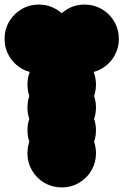

<svg xmlns="http://www.w3.org/2000/svg" viewBox="-170 -720 540 840"><path d="M-50 -350Q-50 -391 -30 -425.5Q-10 -460 24.5 -480Q59 -500 100 -500Q141 -500 175.5 -480Q210 -460 230 -425.5Q250 -391 250 -350Q250 -309 230 -274.5Q210 -240 175.5 -220Q141 -200 100 -200Q59 -200 24.5 -220Q-10 -240 -30 -274.5Q-50 -309 -50 -350ZM-50 -250Q-50 -291 -30 -325.5Q-10 -360 24.5 -380Q59 -400 100 -400Q141 -400 175.5 -380Q210 -360 230 -325.5Q250 -291 250 -250Q250 -209 230 -174.5Q210 -140 175.5 -120Q141 -100 100 -100Q59 -100 24.5 -120Q-10 -140 -30 -174.5Q-50 -209 -50 -250ZM-50 -150Q-50 -191 -30 -225.5Q-10 -260 24.5 -280Q59 -300 100 -300Q141 -300 175.5 -280Q210 -260 230 -225.5Q250 -191 250 -150Q250 -109 230 -74.5Q210 -40 175.5 -20Q141 0 100 0Q59 0 24.5 -20Q-10 -40 -30 -74.5Q-50 -109 -50 -150ZM-50 -50Q-50 -91 -30 -125.5Q-10 -160 24.5 -180Q59 -200 100 -200Q141 -200 175.5 -180Q210 -160 230 -125.5Q250 -91 250 -50Q250 -9 230 25.5Q210 60 175.5 80Q141 100 100 100Q59 100 24.5 80Q-10 60 -30 25.5Q-50 -9 -50 -50ZM50 -550Q50 -591 70 -625.5Q90 -660 124.5 -680Q159 -700 200 -700Q241 -700 275.5 -680Q310 -660 330 -625.5Q350 -591 350 -550Q350 -509 330 -474.5Q310 -440 275.5 -420Q241 -400 200 -400Q159 -400 124.5 -420Q90 -440 70 -474.5Q50 -509 50 -550ZM-150 -550Q-150 -591 -130 -625.5Q-110 -660 -75.5 -680Q-41 -700 0 -700Q41 -700 75.5 -680Q110 -660 130 -625.5Q150 -591 150 -550Q150 -509 130 -474.5Q110 -440 75.5 -420Q41 -400 0 -400Q-41 -400 -75.5 -420Q-110 -440 -130 -474.5Q-150 -509 -150 -550Z"/></svg>

Font: TINY 5x3
Style: Regular
Weight: 400
Designer: Jack Halten Fahnestock
Foundry: Velvetyne Type Foundry
Version: Version 1.002